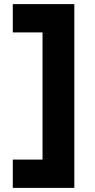

<svg xmlns="http://www.w3.org/2000/svg" viewBox="-20 -720 460 930"><path d="M42 190V53H186V-563H42V-700H340V190Z"/></svg>

Font: Lexend Deca
Style: Bold
Weight: 700
Designer: Bonnie Shaver-Troup, Thomas Jockin
Foundry: Lexend
Version: Version 1.008; ttfautohint (v1.8.4.7-5d5b)